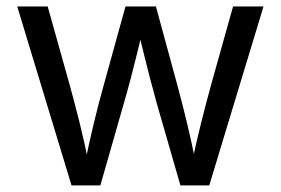

<svg xmlns="http://www.w3.org/2000/svg" viewBox="-20 -562 851 582"><path d="M196.8 0 32.2 -542.5H124.5L190.9 -305.7Q204.6 -256.3 220 -195.3Q235.4 -134.3 250.5 -59.1H235.8Q250.5 -131.3 265.4 -192.6Q280.3 -253.9 294.9 -305.7L360.4 -542.5H452.6L517.1 -305.7Q530.8 -254.9 545.7 -194.1Q560.5 -133.3 575.2 -59.1H559.6Q575.2 -132.3 590.6 -193.4Q606 -254.4 620.1 -305.7L686.5 -542.5H778.8L614.3 0H526.9L456.1 -245.6Q445.8 -283.2 435.5 -321.8Q425.3 -360.4 415.5 -400.9Q405.8 -441.4 395.5 -482.9H415.5Q405.8 -441.9 395.8 -401.1Q385.7 -360.4 375.5 -321.3Q365.2 -282.2 354.5 -245.6L284.2 0Z"/></svg>

Font: Inter 16pt
Style: Regular
Weight: 400
Version: Version 4.001;git-66647c0bb